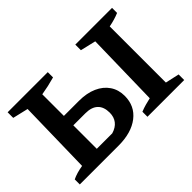

<svg xmlns="http://www.w3.org/2000/svg" viewBox="-113 -948 1238 1238"><g transform="rotate(-45 506.5 -329.0)"><path d="M29 0V-46Q68 -65 124 -74L135 -582L29 -607V-658H395V-610Q363 -601 331.5 -594Q300 -587 269 -582V-85H410Q451 -97 472 -124Q493 -151 493 -191Q493 -244 464 -271.5Q435 -299 379 -299H204V-385H407Q477 -385 529 -362Q581 -339 609.5 -297Q638 -255 638 -199Q638 -107 569 -53.5Q500 0 382 0ZM646 0V-46Q671 -56 694.5 -62.5Q718 -69 741 -74L752 -582L646 -607V-658H981V-612Q960 -603 936 -596Q912 -589 886 -584V-72L981 -51V0Z"/></g></svg>

Font: Piazzolla 24pt
Style: Bold
Weight: 700
Designer: Juan Pablo del Peral
Foundry: Huerta Tipografica
Version: Version 2.005